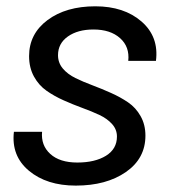

<svg xmlns="http://www.w3.org/2000/svg" viewBox="-20 -577 562 606"><path d="M439 -148.9Q439 -76.7 377.2 -33.9Q315.4 8.8 219.2 8.8Q127.4 8.8 71.3 -38.1Q15.1 -85 23.9 -161.1H112.8Q108.9 -118.2 138.7 -91.1Q168.5 -64 224.1 -64Q279.8 -64 314.5 -85.4Q349.1 -106.9 349.1 -146Q349.1 -168.5 333.7 -185.5Q318.4 -202.6 293.9 -214.1Q269.5 -225.6 240 -236.3Q210.4 -247.1 180.9 -260.3Q151.4 -273.4 127 -290.5Q102.5 -307.6 87.2 -335.4Q71.8 -363.3 71.8 -399.9Q71.8 -470.2 130.1 -513.7Q188.5 -557.1 280.8 -557.1Q371.6 -557.1 426.8 -509Q481.9 -460.9 472.2 -384.8H384.8Q389.6 -429.2 359.1 -456.5Q328.6 -483.9 274.9 -483.9Q225.6 -483.9 194.3 -461.9Q163.1 -439.9 163.1 -402.8Q163.1 -378.9 178.2 -360.8Q193.4 -342.8 217.8 -330.8Q242.2 -318.8 271.5 -307.9Q300.8 -296.9 330.3 -283.7Q359.9 -270.5 384.3 -253.9Q408.7 -237.3 423.8 -210.4Q439 -183.6 439 -148.9Z"/></svg>

Font: Poppins
Style: Italic
Weight: 400
Italic angle: -10°
Designer: Ninad Kale (Devanagari), Jonny Pinhorn (Latin)
Foundry: Indian Type Foundry
Version: Version 3.200;PS 1.000;hotconv 16.6.54;makeotf.lib2.5.65590